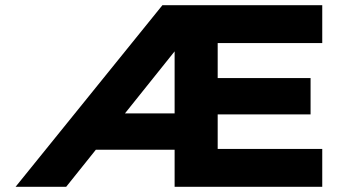

<svg xmlns="http://www.w3.org/2000/svg" viewBox="-20 -720 1368 740"><path d="M40 0 606 -700H1222V-554H819V-419H1177V-279H819V-146H1222V0H653V-143H334L442 -283H653V-568L681 -557L235 0Z"/></svg>

Font: Lexend Giga
Style: Bold
Weight: 700
Version: Version 1.007